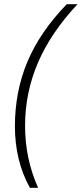

<svg xmlns="http://www.w3.org/2000/svg" viewBox="-20 -734 388 912"><path d="M122.1 158.2Q50.8 29.8 50.8 -134.5Q50.8 -298.8 110.1 -440.4Q169.4 -582 296.9 -713.9H348.1Q221.7 -579.1 160.4 -436.5Q99.1 -293.9 99.1 -136.7Q99.1 20.5 161.1 158.2Z"/></svg>

Font: Open Sans Hebrew Light
Style: Italic
Weight: 300
Italic angle: -12°
Foundry: Ascender Corporation, Yanek Iontef
Version: Version 2.001;PS 002.001;hotconv 1.0.70;makeotf.lib2.5.58329